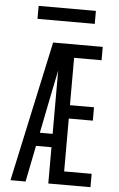

<svg xmlns="http://www.w3.org/2000/svg" viewBox="-61 -961 622 1002"><g transform="rotate(5 250.0 -459.5)"><path d="M33 0 192 -735H452V-665H308V-417H434V-347H308V-70H452V0H231V-190H150L112 0ZM164 -260H231V-592Q226 -566 220.5 -540.5Q215 -515 210 -490ZM100 -851V-919H400V-851Z"/></g></svg>

Font: Iosevka Term SS14
Style: Regular
Weight: 400
Monospace: yes
Designer: Belleve Invis
Foundry: Belleve Invis
Version: Version 24.1.1; ttfautohint (v1.8.4)